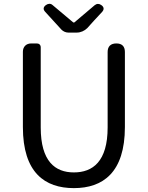

<svg xmlns="http://www.w3.org/2000/svg" viewBox="-20 -957 761 990"><path d="M535 -516V-300C535 -124 458 -68 361 -68C265 -68 190 -124 190 -300V-713C190 -725 182 -733 170 -733H144H141C115 -733 98 -716 98 -690V-302C98 -67 211 13 361 13C510 13 624 -67 624 -302V-689C624 -718 609 -733 580 -733C551 -733 535 -718 535 -689ZM466 -852 506 -895C518 -908 517 -921 502 -931C491 -939 479 -939 468 -930L363 -841H358L251 -931C241 -940 228 -939 217 -931C203 -921 201 -909 213 -896L297 -804C306 -795 319 -789 332 -789H359H376C396 -789 416 -798 430 -812Z"/></svg>

Font: GenSenRounded2 TW R
Style: Regular
Weight: 400
Version: Version 2.100;PS 2.1;hotconv 16.6.51;makeotf.lib2.5.65220 DE